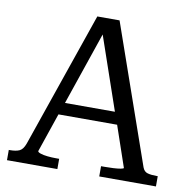

<svg xmlns="http://www.w3.org/2000/svg" viewBox="-80 -788 858 867"><g transform="rotate(10 349.5 -355.0)"><path d="M201 -244 140 -65Q140 -60 153 -55.5Q166 -51 185.5 -49Q205 -47 224 -47H239V0H8V-47H13Q41 -47 57 -54.5Q73 -62 83 -90L297 -710H399L621 -75Q628 -56 644.5 -51.5Q661 -47 686 -47H691V0H431V-47H448Q467 -47 487 -48Q507 -49 520.5 -51.5Q534 -54 534 -57L470 -244ZM335 -634 221 -300H450Z"/></g></svg>

Font: Roboto Serif 20pt
Style: Regular
Weight: 400
Designer: Greg Gazdowicz
Foundry: Commercial Type
Version: Version 1.008